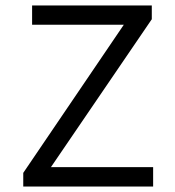

<svg xmlns="http://www.w3.org/2000/svg" viewBox="-20 -681 640 701"><path d="M64.9 0V-49.8L432.1 -590.8H97.2V-661.1H534.2V-610.8L166 -70.8H539.1V0Z"/></svg>

Font: Office Code Pro D
Style: Regular
Weight: 400
Designer: Nathan Rutzky & Paul D. Hunt
Foundry: Adobe Systems Incorporated
Version: Version 1.004;PS 001.004;hotconv 1.0.70;makeotf.lib2.5.58329